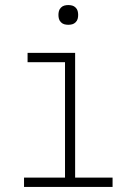

<svg xmlns="http://www.w3.org/2000/svg" viewBox="-20 -739 540 759"><path d="M75 0V-37H237V-493H89V-530H277V-37H425V0ZM250 -641Q242 -641 234.5 -643Q227 -645 221 -651Q215 -657 213 -664.5Q211 -672 211 -680Q211 -688 213 -695.5Q215 -703 221 -709Q227 -715 234.5 -717Q242 -719 250 -719Q258 -719 265.5 -717Q273 -715 279 -709Q285 -703 287 -695.5Q289 -688 289 -680Q289 -672 287 -664.5Q285 -657 279 -651Q273 -645 265.5 -643Q258 -641 250 -641Z"/></svg>

Font: iosevka_custom_sans_ss08 XLt
Style: Regular
Weight: 200
Designer: Belleve Invis
Foundry: Belleve Invis
Version: Version 10.3.0; ttfautohint (v1.8.3)